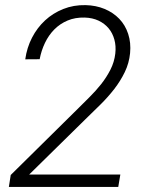

<svg xmlns="http://www.w3.org/2000/svg" viewBox="-20 -741 627 761"><path d="M448.7 0H15.1L22.5 -47.4L287.6 -309.1Q310.1 -331.5 334.7 -356Q359.4 -380.4 380.9 -407.5Q402.3 -434.6 417.7 -464.8Q433.1 -495.1 437 -528.8Q440.4 -558.6 433.3 -584.2Q426.3 -609.9 410.4 -628.9Q394.5 -647.9 370.6 -659.2Q346.7 -670.4 315.9 -671.4Q278.3 -672.4 248 -659.7Q217.8 -647 195.3 -624.3Q172.9 -601.6 158.2 -571Q143.6 -540.5 137.2 -506.3L80.1 -505.9Q86.4 -551.8 106.9 -591.6Q127.4 -631.3 158.7 -660.2Q189.9 -689 230.7 -705.3Q271.5 -721.7 319.3 -720.7Q360.4 -719.7 394.5 -705.6Q428.7 -691.4 452.6 -666.5Q476.6 -641.6 488 -606.7Q499.5 -571.8 495.6 -530.3Q491.7 -490.7 474.6 -455.3Q457.5 -419.9 432.9 -388.2Q408.2 -356.4 379.4 -327.9Q350.6 -299.3 323.7 -273.4L95.7 -49.3H457Z"/></svg>

Font: TypoPRO Roboto Mono
Style: Italic
Weight: 300
Designer: Google
Version: Version 2.000986; 2015; ttfautohint (v1.3)